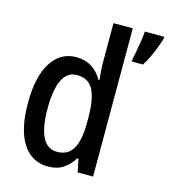

<svg xmlns="http://www.w3.org/2000/svg" viewBox="-114 -850 837 951"><g transform="rotate(15 305.0 -375.0)"><path d="M219 10Q136 10 89.5 -61.5Q43 -133 43 -269Q43 -405 89.5 -477.5Q136 -550 217 -550Q262 -550 295.5 -529Q329 -508 351 -470H356Q354 -492 352 -513Q350 -534 350 -552V-760H449V0H370L356 -67H350Q328 -31 296.5 -10.5Q265 10 219 10ZM244 -72Q300 -72 325.5 -116Q351 -160 351 -249V-275Q351 -371 326.5 -418Q302 -465 243 -465Q192 -465 168 -414Q144 -363 144 -269Q144 -72 244 -72ZM610 -750Q604 -729 593.5 -701.5Q583 -674 570 -647Q557 -620 544 -600H487V-612Q490 -626 495.5 -654.5Q501 -683 505.5 -712.5Q510 -742 511 -760H610Z"/></g></svg>

Font: Noto Sans Malayalam Condensed Medium
Style: Regular
Weight: 500
Width: 3
Designer: Jelle Bosma - Monotype Design Team
Foundry: Monotype Imaging Inc.
Version: Version 2.104; ttfautohint (v1.8.4.7-5d5b)